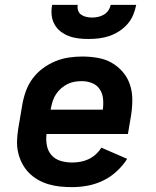

<svg xmlns="http://www.w3.org/2000/svg" viewBox="-20 -760 640 788"><path d="M276 8Q251 8 226.5 5.5Q202 3 178.5 -4Q155 -11 134.5 -23Q114 -35 98 -51.5Q82 -68 71 -89Q60 -110 54.5 -134Q49 -158 50 -183Q51 -208 55 -233L72 -333Q77 -361 87 -388Q97 -415 114.5 -438.5Q132 -462 156.5 -480Q181 -498 208 -509Q235 -520 263 -524Q291 -528 318 -528Q350 -528 381.5 -522.5Q413 -517 439 -502Q465 -487 484.5 -464Q504 -441 513.5 -412Q523 -383 523 -351Q523 -319 518 -287L505 -210H171Q168 -186 172.5 -162.5Q177 -139 192 -122.5Q207 -106 229.5 -99.5Q252 -93 276 -93Q293 -93 310 -96Q327 -99 343 -106.5Q359 -114 372.5 -126Q386 -138 396 -154L502 -108Q484 -80 458.5 -56.5Q433 -33 402.5 -18.5Q372 -4 340 2Q308 8 276 8ZM402 -310Q405 -332 403 -354Q401 -376 389.5 -393.5Q378 -411 358 -419Q338 -427 316 -427Q301 -427 286 -424.5Q271 -422 257 -415Q243 -408 231 -397.5Q219 -387 210 -373.5Q201 -360 196.5 -345.5Q192 -331 189 -317L188 -310ZM343 -600Q322 -600 301.5 -602.5Q281 -605 262.5 -612Q244 -619 228.5 -631Q213 -643 203.5 -660.5Q194 -678 192 -698.5Q190 -719 194 -740H299Q297 -728 300.5 -717Q304 -706 313.5 -699.5Q323 -693 334.5 -690.5Q346 -688 358 -688Q370 -688 382 -690.5Q394 -693 405.5 -699.5Q417 -706 424.5 -717Q432 -728 434 -740H539Q535 -719 526.5 -698.5Q518 -678 503 -661Q488 -644 468.5 -631.5Q449 -619 428 -612Q407 -605 385.5 -602.5Q364 -600 343 -600Z"/></svg>

Font: Zed Sans Extended
Style: Bold Italic
Weight: 700
Width: 7
Italic angle: -9°
Designer: Belleve Invis
Foundry: Belleve Invis
Version: Version 1.0.0; ttfautohint (v1.8.4)